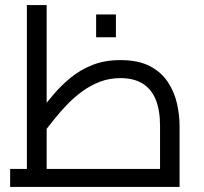

<svg xmlns="http://www.w3.org/2000/svg" viewBox="-20 -737 804 757"><path d="M20 0V-71H683L611 -6V-241Q611 -304 593.5 -345.5Q576 -387 541.5 -408Q507 -429 455 -429Q411 -429 373.5 -414.5Q336 -400 304 -376.5Q272 -353 244.5 -324.5Q217 -296 194 -267Q171 -238 152 -214L126 -285Q157 -324 189 -362Q221 -400 259 -431Q297 -462 345 -481Q393 -500 455 -500Q526 -500 571.5 -476Q617 -452 642.5 -412.5Q668 -373 678 -328Q688 -283 688 -241V0ZM86 -71V-717H164V-71ZM359 -590V-680H437V-590Z"/></svg>

Font: Cairo
Style: Regular
Weight: 400
Designer: Mohamed Gaber, Accademia di Belle Arti di Urbino
Foundry: Kief Type Foundry, Accademia di Belle Arti di Urbino
Version: Version 3.120